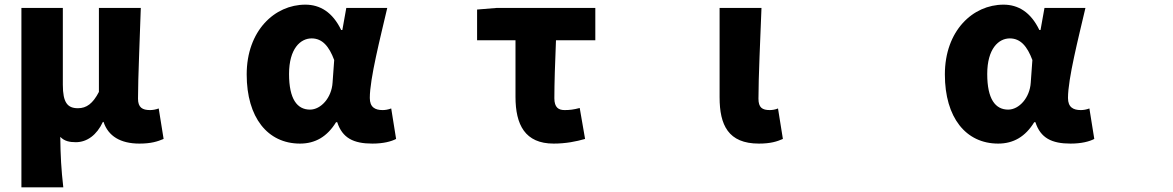

<svg xmlns="http://www.w3.org/2000/svg" viewBox="-20 -563 5040 825"><path d="M72 -529V242H252C243 164 240 106 239 25C257 44 280 48 306 48C354 48 396 17 422 -39H425C445 22 498 54 579 54C629 54 657 45 683 34L662 -97C649 -92 635 -90 625 -90C592 -90 573 -101 573 -139C573 -229 581 -399 585 -529H405V-168C379 -118 352 -98 315 -98C270 -98 250 -122 250 -199V-529Z M1269 54C1335 54 1386 24 1424 -38H1429C1451 30 1499 54 1580 54C1627 54 1661 45 1682 34L1661 -97C1648 -92 1635 -90 1624 -90C1592 -90 1569 -102 1569 -142C1569 -225 1614 -400 1644 -529H1468L1451 -434H1446C1409 -511 1355 -543 1292 -543C1160 -543 1040 -431 1040 -243C1040 -58 1130 54 1269 54ZM1222 -245C1222 -354 1271 -398 1319 -398C1365 -398 1394 -364 1416 -305L1409 -208C1405 -143 1359 -92 1312 -92C1257 -92 1222 -137 1222 -245Z M2359 54C2411 54 2456 45 2494 34L2471 -99C2445 -92 2427 -90 2406 -90C2380 -90 2362 -101 2362 -141C2362 -202 2365 -296 2369 -390H2538V-529H2115L2030 -522V-390H2195V-147C2195 -27 2236 54 2359 54Z M3241 54C3291 54 3319 45 3344 34L3323 -97C3312 -92 3297 -90 3288 -90C3255 -90 3239 -101 3239 -139C3239 -229 3247 -399 3252 -529H3072V-145C3072 -26 3109 54 3241 54Z M4269 54C4335 54 4386 24 4424 -38H4429C4451 30 4499 54 4580 54C4627 54 4661 45 4682 34L4661 -97C4648 -92 4635 -90 4624 -90C4592 -90 4569 -102 4569 -142C4569 -225 4614 -400 4644 -529H4468L4451 -434H4446C4409 -511 4355 -543 4292 -543C4160 -543 4040 -431 4040 -243C4040 -58 4130 54 4269 54ZM4222 -245C4222 -354 4271 -398 4319 -398C4365 -398 4394 -364 4416 -305L4409 -208C4405 -143 4359 -92 4312 -92C4257 -92 4222 -137 4222 -245Z"/></svg>

Font: コーポレート・ロゴ ver3 Bold
Style: Regular
Weight: 700
Designer: [KANA_main] LOGOTYPE.JP [Source Han Sans] Ryoko NISHIZUKA 西塚涼子 (kana, bopomofo & ideographs); Paul D. Hunt (Latin, Greek
Version: Version 12.001;FEAKit 1.0